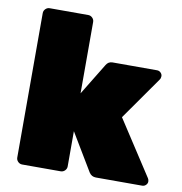

<svg xmlns="http://www.w3.org/2000/svg" viewBox="-80 -785 816 859"><g transform="rotate(10 328.0 -355.0)"><path d="M279 -683V-359L367 -503Q377 -520 396 -520H598Q608 -520 615 -513Q622 -506 622 -497Q622 -488 617 -481L480 -286L642 -37Q646 -31 646 -22.5Q646 -14 639 -7Q632 0 622 0H412Q392 0 381 -17L279 -187V-27Q279 -16 271 -8Q263 0 252 0H77Q66 0 58 -8Q50 -16 50 -27V-683Q50 -694 58 -702Q66 -710 77 -710H252Q263 -710 271 -702Q279 -694 279 -683Z"/></g></svg>

Font: Rubik One
Style: Regular
Weight: 400
Designer: Hubert and Fischer with Elvire Volk Leonovitch
Foundry: Hubert and Fischer with Elvire Volk Leonovitch
Version: Version 1.001